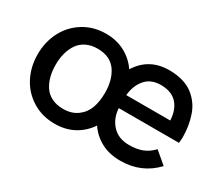

<svg xmlns="http://www.w3.org/2000/svg" viewBox="-94 -708 1070 932"><g transform="rotate(30 441.0 -242.0)"><path d="M273.9 9.8Q203.6 9.8 148.4 -24.4Q93.3 -58.6 64 -115.7Q34.7 -172.9 34.7 -242.2Q34.7 -311 64 -368.2Q93.3 -425.3 148.4 -459.7Q203.6 -494.1 273.9 -494.1Q332.5 -494.1 379.4 -469.2Q426.3 -444.3 456.1 -400.4Q514.2 -494.1 627.9 -494.1Q668.9 -494.1 702.6 -484.4Q736.3 -474.6 759.8 -456.8Q783.2 -439 800.3 -415.5Q817.4 -392.1 827.1 -363Q836.9 -334 841.6 -304Q846.2 -273.9 846.2 -240.2L843.8 -211.9H506.3Q509.8 -155.3 544.4 -118.4Q579.1 -81.5 638.7 -81.5Q680.7 -81.5 711.4 -93.3Q742.2 -105 769.5 -133.3L835.9 -77.1Q757.8 5.9 639.6 5.9Q577.6 5.9 531.7 -18.8Q485.8 -43.5 457.5 -85.9Q427.2 -40.5 380.6 -15.4Q334 9.8 273.9 9.8ZM506.3 -284.7H752.9Q750 -344.2 718.8 -377.9Q687.5 -411.6 627.9 -411.6Q573.2 -411.6 542.5 -376.2Q511.7 -340.8 506.3 -284.7ZM272.9 -73.2Q320.8 -73.2 352.8 -96.7Q384.8 -120.1 398.2 -157Q411.6 -193.8 411.6 -242.2Q411.6 -316.9 377.9 -363.8Q344.2 -410.6 273.9 -410.6Q238.3 -410.6 211.2 -397.2Q184.1 -383.8 168 -360.4Q151.9 -336.9 143.8 -306.9Q135.7 -276.9 135.7 -241.2Q135.7 -205.6 143.6 -176Q151.4 -146.5 167.2 -123Q183.1 -99.6 210.2 -86.4Q237.3 -73.2 272.9 -73.2Z"/></g></svg>

Font: HK Grotesk Medium
Style: Regular
Weight: 500
Designer: Alfredo Marco Pradil and Stefan Peev
Foundry: Hanken Design Co.
Version: Version 1.045;PS 001.045;hotconv 1.0.88;makeotf.lib2.5.64775